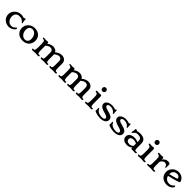

<svg xmlns="http://www.w3.org/2000/svg" viewBox="759 -3224 5706 5706"><g transform="rotate(45 3612.5 -370.5)"><path d="M48.8 -251.5C48.8 -96.2 167.5 11.7 324.2 11.7C415 11.7 535.6 -60.5 535.6 -121.6C535.6 -129.9 524.9 -143.1 509.8 -141.6C499 -140.6 493.7 -136.2 483.4 -121.6C452.1 -77.1 402.3 -61.5 355.5 -61.5C256.8 -61.5 169.9 -143.6 169.9 -280.3C169.9 -389.2 241.7 -439.9 323.2 -439.9C385.7 -439.9 442.9 -432.6 490.2 -374C507.3 -352.5 517.6 -346.2 524.9 -346.2C533.2 -346.2 539.1 -351.1 539.1 -360.8C539.1 -366.2 537.6 -373.5 534.2 -382.8C521.5 -418 520.5 -443.4 520.5 -495.1C520.5 -509.8 515.1 -514.2 504.4 -514.2C490.2 -514.2 461.4 -492.7 443.4 -492.7C427.2 -492.7 408.7 -514.2 335 -514.2C168.9 -514.2 48.8 -383.8 48.8 -251.5Z M622.1 -250.5C622.1 -131.3 694.3 11.7 903.8 11.7C1082.5 11.7 1179.2 -107.4 1179.2 -259.8C1179.2 -382.8 1093.3 -514.2 901.9 -514.2C745.1 -514.2 622.1 -394.5 622.1 -250.5ZM743.7 -290.5C743.7 -392.1 801.8 -439.9 874.5 -439.9C961.9 -439.9 1056.2 -367.7 1056.2 -205.1C1056.2 -104.5 997.1 -62 926.3 -62C833 -62 743.7 -147.5 743.7 -290.5Z M1280.3 -22.5C1280.3 -11.2 1287.6 7.3 1329.6 7.3C1356.9 7.3 1378.9 0 1431.2 0C1468.8 0 1502.4 7.3 1536.1 7.3C1578.1 7.3 1586.9 -9.3 1586.9 -22.5C1586.9 -32.7 1580.6 -43.5 1569.3 -43.5C1559.6 -43.5 1551.8 -40 1544.9 -40C1506.8 -40 1489.7 -60.1 1489.7 -174.3V-364.3C1542 -410.6 1590.8 -434.6 1641.1 -434.6C1702.6 -434.6 1739.7 -393.6 1739.7 -324.7V-174.3C1739.7 -74.2 1731 -40 1691.4 -40C1687.5 -40 1682.6 -40.5 1678.7 -41.5L1675.8 -42.5C1672.9 -43 1669.9 -43.5 1666 -43.5C1654.3 -43.5 1647 -32.7 1647 -22.5C1647 -11.2 1654.8 7.3 1698.7 7.3C1720.2 7.3 1760.7 0 1801.8 0C1840.8 0 1862.8 7.3 1898.9 7.3C1936.5 7.3 1946.3 -11.2 1946.3 -22.5C1946.3 -32.2 1939.5 -43.5 1928.7 -43.5C1919.9 -43.5 1909.7 -40 1902.8 -40C1871.6 -40 1855.5 -65.4 1855.5 -174.3V-324.2C1855.5 -337.4 1854 -349.6 1852.1 -361.8C1904.8 -410.2 1954.6 -434.6 2006.8 -434.6C2067.9 -434.6 2104.5 -393.6 2104.5 -324.7V-174.3C2104.5 -75.2 2096.2 -40 2056.2 -40C2052.2 -40 2047.4 -40.5 2043.5 -41.5L2040.5 -42.5C2037.6 -43 2034.7 -43.5 2030.8 -43.5C2019.5 -43.5 2011.7 -32.7 2011.7 -22.5C2011.7 -11.2 2020 7.3 2064 7.3C2085 7.3 2125.5 0 2167 0C2205.6 0 2227.1 7.3 2264.2 7.3C2301.3 7.3 2311 -11.2 2311 -22.5C2311 -32.2 2303.7 -43.5 2293.5 -43.5C2285.2 -43.5 2274.9 -40 2268.1 -40C2236.3 -40 2220.7 -65.4 2220.7 -174.3V-344.2C2220.7 -445.8 2149.4 -514.2 2037.6 -514.2C1959.5 -514.2 1883.8 -475.1 1835.4 -427.7C1807.1 -481.4 1749.5 -514.2 1672.4 -514.2C1604.5 -514.2 1537.6 -481.9 1489.7 -443.4C1488.8 -496.1 1473.6 -500.5 1451.2 -500.5C1422.9 -500.5 1399.9 -494.6 1377.4 -494.6C1342.3 -494.6 1324.7 -500.5 1305.7 -500.5C1280.3 -500.5 1273.9 -489.3 1273.9 -480C1273.9 -454.1 1333 -464.8 1353 -439C1367.7 -419.9 1374.5 -385.7 1374.5 -317.9V-174.3C1374.5 -75.7 1358.9 -40 1323.2 -40C1316.4 -40 1307.1 -43.5 1298.8 -43.5C1287.6 -43.5 1280.3 -32.7 1280.3 -22.5Z M2392.6 -22.5C2392.6 -11.2 2399.9 7.3 2441.9 7.3C2469.2 7.3 2491.2 0 2543.5 0C2581.1 0 2614.7 7.3 2648.4 7.3C2690.4 7.3 2699.2 -9.3 2699.2 -22.5C2699.2 -32.7 2692.9 -43.5 2681.6 -43.5C2671.9 -43.5 2664.1 -40 2657.2 -40C2619.1 -40 2602.1 -60.1 2602.1 -174.3V-364.3C2654.3 -410.6 2703.1 -434.6 2753.4 -434.6C2814.9 -434.6 2852.1 -393.6 2852.1 -324.7V-174.3C2852.1 -74.2 2843.3 -40 2803.7 -40C2799.8 -40 2794.9 -40.5 2791 -41.5L2788.1 -42.5C2785.2 -43 2782.2 -43.5 2778.3 -43.5C2766.6 -43.5 2759.3 -32.7 2759.3 -22.5C2759.3 -11.2 2767.1 7.3 2811 7.3C2832.5 7.3 2873 0 2914.1 0C2953.1 0 2975.1 7.3 3011.2 7.3C3048.8 7.3 3058.6 -11.2 3058.6 -22.5C3058.6 -32.2 3051.8 -43.5 3041 -43.5C3032.2 -43.5 3022 -40 3015.1 -40C2983.9 -40 2967.8 -65.4 2967.8 -174.3V-324.2C2967.8 -337.4 2966.3 -349.6 2964.4 -361.8C3017.1 -410.2 3066.9 -434.6 3119.1 -434.6C3180.2 -434.6 3216.8 -393.6 3216.8 -324.7V-174.3C3216.8 -75.2 3208.5 -40 3168.5 -40C3164.6 -40 3159.7 -40.5 3155.8 -41.5L3152.8 -42.5C3149.9 -43 3147 -43.5 3143.1 -43.5C3131.8 -43.5 3124 -32.7 3124 -22.5C3124 -11.2 3132.3 7.3 3176.3 7.3C3197.3 7.3 3237.8 0 3279.3 0C3317.9 0 3339.4 7.3 3376.5 7.3C3413.6 7.3 3423.3 -11.2 3423.3 -22.5C3423.3 -32.2 3416 -43.5 3405.8 -43.5C3397.5 -43.5 3387.2 -40 3380.4 -40C3348.6 -40 3333 -65.4 3333 -174.3V-344.2C3333 -445.8 3261.7 -514.2 3149.9 -514.2C3071.8 -514.2 2996.1 -475.1 2947.8 -427.7C2919.4 -481.4 2861.8 -514.2 2784.7 -514.2C2716.8 -514.2 2649.9 -481.9 2602.1 -443.4C2601.1 -496.1 2585.9 -500.5 2563.5 -500.5C2535.2 -500.5 2512.2 -494.6 2489.7 -494.6C2454.6 -494.6 2437 -500.5 2418 -500.5C2392.6 -500.5 2386.2 -489.3 2386.2 -480C2386.2 -454.1 2445.3 -464.8 2465.3 -439C2480 -419.9 2486.8 -385.7 2486.8 -317.9V-174.3C2486.8 -75.7 2471.2 -40 2435.5 -40C2428.7 -40 2419.4 -43.5 2411.1 -43.5C2399.9 -43.5 2392.6 -32.7 2392.6 -22.5Z M3650.4 -602.1C3695.3 -602.1 3725.1 -640.1 3725.1 -675.8C3725.1 -715.8 3701.2 -753.4 3651.4 -753.4C3606.9 -753.4 3576.2 -720.7 3576.2 -677.2C3576.2 -641.1 3597.7 -602.1 3650.4 -602.1ZM3509.8 -22.5C3509.8 -11.2 3517.6 7.3 3559.1 7.3C3586.9 7.3 3608.9 0 3660.6 0C3697.8 0 3731.4 7.3 3765.6 7.3C3807.6 7.3 3816.9 -9.3 3816.9 -22.5C3816.9 -32.7 3810.1 -43.5 3798.3 -43.5C3789.1 -43.5 3781.2 -40 3774.4 -40C3735.8 -40 3719.7 -59.6 3719.7 -174.3V-438C3719.7 -496.1 3704.1 -500.5 3680.7 -500.5C3653.3 -500.5 3629.9 -494.6 3606.9 -494.6C3571.8 -494.6 3553.7 -500.5 3535.2 -500.5C3509.8 -500.5 3503.4 -483.9 3503.4 -475.1C3503.4 -449.2 3563 -454.6 3582.5 -428.7C3596.2 -409.7 3604 -386.7 3604 -317.9V-174.3C3604 -76.2 3588.4 -40 3552.2 -40C3545.4 -40 3536.6 -43.5 3528.3 -43.5C3517.6 -43.5 3509.8 -32.7 3509.8 -22.5Z M3915 -46.4C3957.5 -16.1 4078.6 11.7 4156.2 11.7C4347.2 11.7 4393.1 -77.6 4393.1 -142.6C4393.1 -227.5 4334 -272 4177.7 -308.6C4064 -335.4 4037.6 -358.9 4037.6 -400.4C4037.6 -431.6 4071.8 -456.1 4144.5 -456.1C4200.2 -456.1 4273.9 -439 4322.8 -370.1C4330.6 -354.5 4335.4 -349.6 4344.2 -349.6C4350.1 -349.6 4357.9 -353 4357.9 -363.3C4357.9 -373 4350.1 -418.5 4350.1 -493.2C4350.1 -507.8 4343.8 -514.2 4334 -514.2C4317.4 -514.2 4305.7 -488.3 4293.9 -488.3C4273.4 -488.3 4240.7 -514.2 4147 -514.2C3998 -514.2 3927.7 -434.6 3927.7 -370.6C3927.7 -300.3 3974.6 -239.7 4134.8 -199.7C4244.6 -172.4 4282.7 -145.5 4282.7 -113.3C4282.7 -57.6 4239.3 -45.9 4172.9 -45.9C4064.9 -45.9 3971.2 -97.7 3949.2 -162.6C3944.3 -176.8 3939 -182.1 3928.2 -182.1C3921.4 -182.1 3915 -175.8 3915 -168.5Z M4499 -46.4C4541.5 -16.1 4662.6 11.7 4740.2 11.7C4931.2 11.7 4977.1 -77.6 4977.1 -142.6C4977.1 -227.5 4918 -272 4761.7 -308.6C4647.9 -335.4 4621.6 -358.9 4621.6 -400.4C4621.6 -431.6 4655.8 -456.1 4728.5 -456.1C4784.2 -456.1 4857.9 -439 4906.7 -370.1C4914.6 -354.5 4919.4 -349.6 4928.2 -349.6C4934.1 -349.6 4941.9 -353 4941.9 -363.3C4941.9 -373 4934.1 -418.5 4934.1 -493.2C4934.1 -507.8 4927.7 -514.2 4918 -514.2C4901.4 -514.2 4889.6 -488.3 4877.9 -488.3C4857.4 -488.3 4824.7 -514.2 4731 -514.2C4582 -514.2 4511.7 -434.6 4511.7 -370.6C4511.7 -300.3 4558.6 -239.7 4718.8 -199.7C4828.6 -172.4 4866.7 -145.5 4866.7 -113.3C4866.7 -57.6 4823.2 -45.9 4756.8 -45.9C4648.9 -45.9 4555.2 -97.7 4533.2 -162.6C4528.3 -176.8 4522.9 -182.1 4512.2 -182.1C4505.4 -182.1 4499 -175.8 4499 -168.5Z M5086.4 -147C5086.4 -50.3 5155.8 11.7 5294.9 11.7C5354 11.7 5415 -10.7 5452.6 -48.3C5456.5 -9.8 5469.7 2.9 5486.3 2.9C5509.3 2.9 5525.4 0 5542 0C5570.8 0 5594.2 4.4 5617.2 4.4C5655.3 4.4 5666 -14.2 5666 -26.4C5666 -34.2 5658.2 -46.4 5647.5 -46.4C5627.9 -46.4 5627.9 -42.5 5619.6 -42.5C5577.6 -42.5 5565.4 -51.3 5565.4 -172.9V-314C5565.4 -424.3 5523.4 -514.2 5328.6 -514.2C5277.8 -514.2 5210.4 -496.6 5210.4 -496.6C5207 -496.6 5203.1 -499.5 5199.2 -502.4C5173.3 -517.6 5163.6 -517.6 5154.3 -517.6C5147 -517.6 5135.7 -513.7 5135.7 -493.2C5135.7 -456.5 5131.8 -416.5 5122.6 -387.7C5119.1 -377.4 5117.2 -369.6 5117.2 -361.8C5117.2 -354 5121.1 -347.2 5131.3 -347.2C5141.1 -347.2 5147.5 -350.1 5168.5 -378.4C5210.9 -437 5250.5 -444.8 5303.7 -444.8C5387.2 -444.8 5451.7 -420.4 5451.7 -325.7V-270C5405.3 -294.4 5351.1 -306.2 5299.8 -306.2C5197.3 -306.2 5086.4 -262.7 5086.4 -147ZM5201.7 -157.7C5201.7 -208.5 5246.6 -244.6 5328.6 -244.6C5371.6 -244.6 5419.9 -228.5 5451.7 -208.5V-115.7C5420.9 -78.1 5372.1 -57.1 5329.1 -57.1C5249 -57.1 5201.7 -90.8 5201.7 -157.7Z M5872.1 -602.1C5917 -602.1 5946.8 -640.1 5946.8 -675.8C5946.8 -715.8 5922.9 -753.4 5873 -753.4C5828.6 -753.4 5797.9 -720.7 5797.9 -677.2C5797.9 -641.1 5819.3 -602.1 5872.1 -602.1ZM5731.4 -22.5C5731.4 -11.2 5739.3 7.3 5780.8 7.3C5808.6 7.3 5830.6 0 5882.3 0C5919.4 0 5953.1 7.3 5987.3 7.3C6029.3 7.3 6038.6 -9.3 6038.6 -22.5C6038.6 -32.7 6031.7 -43.5 6020 -43.5C6010.7 -43.5 6002.9 -40 5996.1 -40C5957.5 -40 5941.4 -59.6 5941.4 -174.3V-438C5941.4 -496.1 5925.8 -500.5 5902.3 -500.5C5875 -500.5 5851.6 -494.6 5828.6 -494.6C5793.5 -494.6 5775.4 -500.5 5756.8 -500.5C5731.4 -500.5 5725.1 -483.9 5725.1 -475.1C5725.1 -449.2 5784.7 -454.6 5804.2 -428.7C5817.9 -409.7 5825.7 -386.7 5825.7 -317.9V-174.3C5825.7 -76.2 5810.1 -40 5773.9 -40C5767.1 -40 5758.3 -43.5 5750 -43.5C5739.3 -43.5 5731.4 -32.7 5731.4 -22.5Z M6120.6 -22.5C6120.6 -11.2 6127.9 7.3 6169.9 7.3C6197.3 7.3 6219.2 0 6271.5 0C6333 0 6340.3 7.3 6386.7 7.3C6418 7.3 6440.9 -9.3 6440.9 -22.5C6440.9 -32.7 6434.1 -43.9 6422.9 -43.9C6408.7 -43.9 6400.9 -40 6389.2 -40C6347.2 -40 6330.1 -51.3 6330.1 -167V-324.2C6349.6 -366.2 6399.9 -421.4 6456.1 -421.4C6499 -421.4 6542 -405.3 6559.6 -339.4C6563.5 -323.2 6570.3 -319.3 6576.7 -319.3C6584.5 -319.3 6590.8 -326.2 6590.8 -335.4C6590.8 -373 6591.8 -419.4 6591.8 -456.1C6591.8 -493.2 6567.4 -514.2 6501 -514.2C6430.2 -514.2 6368.7 -475.6 6330.1 -415.5V-449.7C6330.1 -488.3 6314.9 -500.5 6291.5 -500.5C6263.2 -500.5 6240.2 -494.6 6217.8 -494.6C6182.1 -494.6 6165 -500.5 6146 -500.5C6120.6 -500.5 6114.3 -483.9 6114.3 -475.1C6114.3 -449.2 6173.3 -454.6 6193.4 -428.7C6208 -409.7 6214.8 -383.8 6214.8 -315.9V-167C6214.8 -68.4 6199.2 -40 6163.6 -40C6156.2 -40 6147.5 -43.5 6139.2 -43.5C6127.9 -43.5 6120.6 -32.7 6120.6 -22.5Z M6678.2 -251.5C6678.2 -86.4 6804.7 11.7 6959 11.7C7042 11.7 7116.2 -18.1 7160.6 -77.1C7177.2 -99.1 7179.7 -115.2 7179.7 -121.6C7179.7 -129.9 7168 -146.5 7159.2 -146.5C7148.9 -146.5 7138.2 -140.6 7128.4 -126.5C7100.6 -86.4 7042.5 -61.5 6994.1 -61.5C6910.6 -61.5 6825.2 -104 6801.8 -206.1C6916.5 -234.9 7025.4 -256.8 7164.1 -308.1C7186 -316.4 7188.5 -332.5 7188.5 -345.2C7188.5 -357.4 7135.7 -514.2 6956.1 -514.2C6790.5 -514.2 6678.2 -387.7 6678.2 -251.5ZM6794.9 -267.6C6794.4 -273.4 6794.4 -278.8 6794.4 -284.7C6794.4 -413.6 6906.2 -439.9 6952.6 -439.9C7028.8 -439.9 7065.4 -388.2 7065.4 -352.5C7065.4 -347.7 7064 -343.3 7055.7 -340.3C6985.4 -315.9 6889.6 -291 6794.9 -267.6Z"/></g></svg>

Font: Stoke
Style: Regular
Weight: 400
Designer: Nicole Fally
Foundry: Nicole Fally
Version: Version 1.002